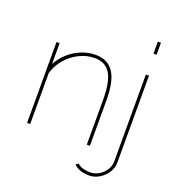

<svg xmlns="http://www.w3.org/2000/svg" viewBox="-157 -859 1074 1157"><g transform="rotate(20 380.5 -280.0)"><path d="M487 0H467V-289Q467 -402 435.5 -454.5Q404 -507 334 -507Q284 -507 236.5 -483.5Q189 -460 154 -419.5Q119 -379 104 -328V0H84V-519H104V-385Q126 -427 162 -459Q198 -491 242.5 -509Q287 -527 333 -527Q373 -527 402 -512.5Q431 -498 450 -469Q469 -440 478 -395Q487 -350 487 -289ZM544 170Q515 170 489.5 162.5Q464 155 444 136L460 124Q478 140 500 145Q522 150 543 150Q571 150 597 135Q623 120 640 94Q657 68 657 36V-519H677V36Q677 75 656.5 105Q636 135 605.5 152.5Q575 170 544 170ZM657 -653V-730H677V-653Z"/></g></svg>

Font: Raleway Thin
Style: Regular
Weight: 100
Designer: Matt McInerney, Pablo Impallari, Rodrigo Fuenzalida
Foundry: Matt McInerney, Pablo Impallari, Rodrigo Fuenzalida
Version: Version 4.026